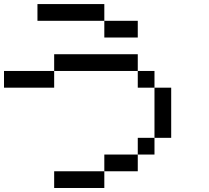

<svg xmlns="http://www.w3.org/2000/svg" viewBox="-20 -937 1040 957"><path d="M0 -500V-583.3H250V-500ZM750 -166.7H666.7V-250H750ZM750 -250V-500H833.3V-250ZM750 -583.3V-500H666.7V-583.3ZM166.7 -833.3V-916.7H500V-833.3ZM500 -83.3V-166.7H666.7V-83.3ZM500 0H250V-83.3H500ZM500 -833.3H666.7V-750H500ZM666.7 -583.3H250V-666.7H666.7Z"/></svg>

Font: Galmuri11 Regular
Style: Regular
Weight: 400
Designer: Minseo Lee (Quiple)
Version: Version 2.356;hotconv 1.1.0;makeotfexe 2.6.0 DEVELOPMENT